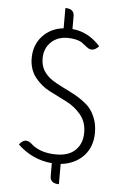

<svg xmlns="http://www.w3.org/2000/svg" viewBox="-62 -873 659 1038"><g transform="rotate(5 267.5 -354.0)"><path d="M298 122Q250 122 250 82V12Q144 3 64 -73Q94 -114 129 -85Q179 -37 270 -37Q337 -37 373 -72Q410 -108 410 -168Q410 -226 377 -265Q344 -305 297 -328Q251 -352 204 -375Q158 -399 125 -441Q92 -484 92 -545Q92 -616 136 -664Q180 -712 250 -720V-830Q298 -830 298 -790V-720Q384 -713 450 -640Q417 -604 386 -628L352 -654Q322 -670 276 -670Q220 -670 185 -635Q151 -601 151 -548Q151 -510 168 -482Q186 -454 214 -435Q242 -417 275 -401Q309 -385 343 -366Q377 -347 405 -323Q433 -300 450 -261Q468 -223 468 -172Q468 -95 421 -45Q374 4 298 12V122Z"/></g></svg>

Font: Swei Half Moon CJK SC
Style: Light
Weight: 300
Version: Version 2.071